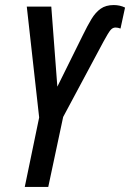

<svg xmlns="http://www.w3.org/2000/svg" viewBox="-20 -740 515 760"><path d="M78 0 135 -275 86 -714H183L207 -397L308 -601Q326 -638 342 -664.5Q358 -691 378.5 -705.5Q399 -720 430 -720Q455 -720 475 -710L457 -627Q447 -631 437 -631Q426 -631 417.5 -621Q409 -611 390 -576L230 -277L171 0Z"/></svg>

Font: Noto Sans ExtraCondensed Medium
Style: Italic
Weight: 500
Width: 2
Italic angle: -12°
Designer: Monotype Design Team
Foundry: Monotype Imaging Inc.
Version: Version 2.013; ttfautohint (v1.8.4.7-5d5b)